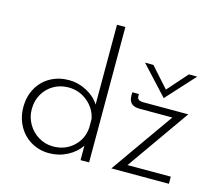

<svg xmlns="http://www.w3.org/2000/svg" viewBox="-107 -896 1181 1041"><g transform="rotate(15 483.0 -376.0)"><path d="M473 -760V0H425V-81Q398 -41 351 -16.5Q304 8 249 8Q194 8 148.5 -18.5Q103 -45 77 -92.5Q51 -140 51 -198Q51 -259 78 -306Q105 -353 151 -378Q197 -403 254 -403Q305 -403 352.5 -378Q400 -353 426 -312V-760ZM425 -181V-231Q414 -288 367.5 -326Q321 -364 261 -364Q216 -364 179 -343Q142 -322 120 -284.5Q98 -247 98 -199Q98 -154 120 -116Q142 -78 179.5 -55.5Q217 -33 261 -33Q328 -33 374 -75Q420 -117 425 -181ZM678 -40H921V0H598L846 -352H661Q601 -352 601 -409V-428H638V-416Q638 -391 672 -391H925ZM919 -601 774 -442H773L626 -601H673L773 -489L872 -601Z"/></g></svg>

Font: Josefin Sans Light
Style: Regular
Weight: 300
Designer: Santiago Orozco
Foundry: Typemade
Version: Version 2.000